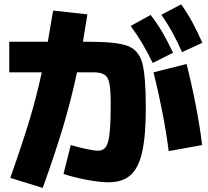

<svg xmlns="http://www.w3.org/2000/svg" viewBox="-20 -829 978 902"><path d="M176.3 -489.3H23.4V-632.8H204.6Q220.2 -723.6 229.5 -779.3L390.6 -761.7Q384.3 -720.7 369.6 -632.8H399.4Q527.3 -632.8 579.6 -613.3Q631.8 -593.8 648.4 -532.7Q665 -471.7 665 -322.3Q665 -191.9 648.2 -116.2Q631.3 -40.5 593.5 -6.6Q555.7 27.3 490.2 27.3Q450.2 27.3 390.9 16.4Q331.5 5.4 278.3 -11.7L312.5 -147.5Q353 -135.7 388.4 -128.4Q423.8 -121.1 441.4 -121.1Q465.3 -121.1 477.8 -139.6Q490.2 -158.2 495.1 -204.8Q500 -251.5 500 -343.8Q500 -407.2 493.9 -437.3Q487.8 -467.3 470.7 -478.3Q453.6 -489.3 417 -489.3H341.8Q314.5 -360.8 277.3 -236.1Q240.2 -111.3 180.7 53.7L28.3 6.8Q85.9 -156.7 118.7 -265.6Q151.4 -374.5 176.3 -489.3ZM701.2 -489.3 856.4 -528.3Q879.9 -436.5 899.4 -336.2Q918.9 -235.8 929.7 -147.5L772.5 -119.1Q762.2 -201.7 743.2 -300Q724.1 -398.4 701.2 -489.3ZM593.8 -707 687.5 -758.8Q717.8 -720.2 742.7 -677.7Q767.6 -635.3 793 -581.1L697.3 -533.2Q672.9 -584 648.4 -625Q624 -666 593.8 -707ZM738.3 -759.8 831.1 -808.6Q859.4 -769 882.8 -726.1Q906.2 -683.1 930.7 -627.9L835 -584Q813 -634.8 790.3 -676Q767.6 -717.3 738.3 -759.8Z"/></svg>

Font: Pretendard JP Black
Style: Regular
Weight: 900
Designer: Base glyphs from Inter by Rasmus Andersson; Hangeul glyphs from Noto Sans CJK(Source Han Sans) by Jang Soo-young and Kan
Foundry: Kil Hyung-jin
Version: Version 1.309